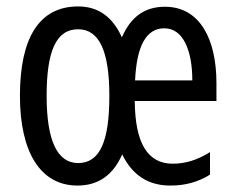

<svg xmlns="http://www.w3.org/2000/svg" viewBox="-20 -567 735 597"><path d="M493 -546C430 -546 387 -515 359 -451C330 -515 285 -547 223 -547C101 -547 42 -448 42 -269C42 -95 105 10 221 10C286 10 332 -23 360 -87C391 -23 440 10 510 10C556 10 596 -1 633 -24V-94C593 -69 556 -58 517 -58C439 -58 400 -122 399 -253H653V-309C653 -441 604 -546 493 -546ZM491 -479C551 -479 578 -407 578 -317H400C405 -427 436 -479 491 -479ZM223 -476C289 -476 320 -407 320 -269C320 -126 290 -60 223 -60C158 -60 125 -130 125 -269C125 -407 154 -476 223 -476Z"/></svg>

Font: Noto Sans Devanagari ExtraCondensed
Style: Regular
Weight: 400
Width: 2
Designer: Jelle Bosma - Monotype Design Team
Foundry: Monotype Imaging Inc.
Version: Version 2.004